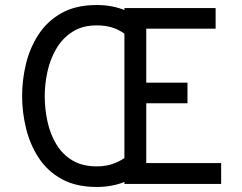

<svg xmlns="http://www.w3.org/2000/svg" viewBox="-20 -732 963 764"><path d="M365 12Q282.5 12 225.5 -19.5Q168.5 -51 134 -103.8Q99.5 -156.5 83.8 -220.8Q68 -285 68 -350Q68 -413.5 83.2 -477.2Q98.5 -541 133 -594.2Q167.5 -647.5 224.5 -679.8Q281.5 -712 365 -712Q398 -712 425.8 -706.5Q453.5 -701 475 -692V-700H838V-618H562V-403H726V-321H562V-83H860V0H475V-8Q452 1.5 423.5 6.8Q395 12 365 12ZM365 -70Q399 -70 425.5 -78.8Q452 -87.5 475 -103V-598Q453.5 -614 426.2 -622.5Q399 -631 365 -631Q307.5 -631 267.8 -605.2Q228 -579.5 203.8 -537.8Q179.5 -496 168.8 -446.8Q158 -397.5 158 -350Q158 -298 169 -248Q180 -198 204.2 -157.8Q228.5 -117.5 268 -93.8Q307.5 -70 365 -70Z"/></svg>

Font: Overpass
Style: Regular
Weight: 400
Designer: Delve Withrington, Dave Bailey, Thomas Jockin
Foundry: Delve Fonts LLC
Version: Version 4.000